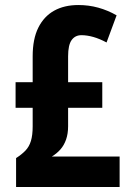

<svg xmlns="http://www.w3.org/2000/svg" viewBox="-20 -744 524 764"><path d="M292 -724Q333 -724 371 -713.5Q409 -703 444 -683L404 -575Q376 -590 351 -597Q326 -604 304 -604Q279 -604 265 -584.5Q251 -565 251 -520V-417H387V-315H251V-242Q251 -212 243 -189Q235 -166 220.5 -149.5Q206 -133 186 -121H456V0H44V-115Q66 -129 81 -144.5Q96 -160 103 -183Q110 -206 110 -241V-315H42V-417H110V-520Q110 -589 132.5 -634Q155 -679 195.5 -701.5Q236 -724 292 -724Z"/></svg>

Font: Noto Sans Display Condensed
Style: Bold
Weight: 700
Width: 3
Designer: Monotype Design Team
Foundry: Monotype Imaging Inc.
Version: Version 2.003